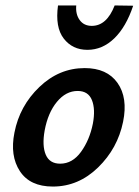

<svg xmlns="http://www.w3.org/2000/svg" viewBox="-20 -678 509 705"><path d="M193 -658H260Q257 -626 272.5 -604.5Q288 -583 317 -583Q372 -583 401 -658L469 -657Q443 -579 399.5 -537Q356 -495 301 -495Q246 -495 214 -536.5Q182 -578 193 -658ZM174 7Q90 7 53 -49.5Q16 -106 33 -191Q52 -289 124.5 -358.5Q197 -428 291 -428Q373 -428 411.5 -373.5Q450 -319 432 -231Q412 -133 340 -63Q268 7 174 7ZM201 -77Q246 -77 277.5 -120.5Q309 -164 321 -224Q331 -277 317.5 -310.5Q304 -344 265 -344Q222 -344 189 -304Q156 -264 144 -199Q134 -143 148 -110Q162 -77 201 -77Z"/></svg>

Font: EauTest
Style: Bold Italic
Weight: 700
Italic angle: -12°
Designer: Christian Thalmann (Catharsis Fonts)
Version: Version 0.001;PS 000.001;hotconv 1.0.88;makeotf.lib2.5.64775